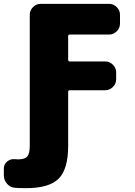

<svg xmlns="http://www.w3.org/2000/svg" viewBox="-82 -750 703 1000"><path d="M486 -730Q509 -730 526 -713Q543 -696 543 -673V-627Q543 -604 526 -587Q509 -570 486 -570H282Q273 -570 273 -562V-439Q273 -430 282 -430H466Q489 -430 506 -413Q523 -396 523 -373V-337Q523 -314 506 -297Q489 -280 466 -280H282Q273 -280 273 -272V10Q273 131 223.5 180.5Q174 230 53 230Q14 230 -5 228Q-29 226 -45.5 207Q-62 188 -62 163V127Q-62 106 -45 91.5Q-28 77 -6 79Q-3 79 3.5 79.5Q10 80 13 80Q47 80 60 65Q73 50 73 10V-673Q73 -696 90 -713Q107 -730 130 -730Z"/></svg>

Font: Rounded Mplus 1c Black
Style: Regular
Weight: 900
Version: Version 1.059.20150529